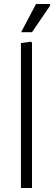

<svg xmlns="http://www.w3.org/2000/svg" viewBox="-20 -934 269 954"><path d="M84 0V-720L136 -727L139 -719V0ZM85 -774 159 -914H229V-906L139 -774Z"/></svg>

Font: Fustat Light
Style: Regular
Weight: 300
Designer: Mohamed Gaber, Khaled Hosny, Laura Garcia Mut
Foundry: Kief Type Foundry, Alif Type Foundry, Hard Type Foundry
Version: Version 1.007